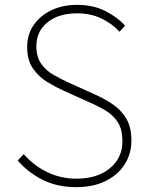

<svg xmlns="http://www.w3.org/2000/svg" viewBox="-20 -759 609 792"><path d="M295 13Q215 13 154.5 -18Q94 -49 53 -97L78 -123Q118 -77 174 -49.5Q230 -22 295 -22Q382 -22 433.5 -65Q485 -108 485 -176Q485 -225 466.5 -254Q448 -283 418 -301.5Q388 -320 351 -336L240 -386Q209 -400 174.5 -421Q140 -442 116 -476.5Q92 -511 92 -564Q92 -617 119 -656Q146 -695 192.5 -717Q239 -739 298 -739Q364 -739 414.5 -713.5Q465 -688 496 -653L473 -628Q442 -662 398 -683Q354 -704 298 -704Q222 -704 176 -667Q130 -630 130 -568Q130 -523 151 -494.5Q172 -466 202 -449.5Q232 -433 257 -421L368 -371Q409 -353 444 -329.5Q479 -306 500.5 -270.5Q522 -235 522 -179Q522 -124 494 -80.5Q466 -37 415 -12Q364 13 295 13Z"/></svg>

Font: Noto Sans TC Thin
Style: Regular
Weight: 100
Designer: Ryoko NISHIZUKA 西塚涼子 (kana, bopomofo & ideographs); Paul D. Hunt (Latin, Greek & Cyrillic); Sandoll Communications 산돌커뮤니
Foundry: Adobe
Version: Version 2.004-H2;hotconv 1.0.118;makeotfexe 2.5.65603